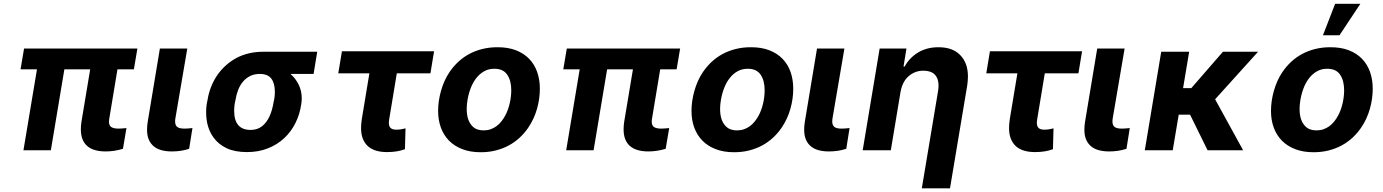

<svg xmlns="http://www.w3.org/2000/svg" viewBox="-20 -806 7420 1030"><path d="M547.2 6.4Q413.7 6.4 413.7 -112.6Q413.7 -130.7 416.9 -152.7L463.8 -433.9H325.3L252.8 0H105.8L178.3 -433.9H90.2L109 -545.5H717L698.2 -433.9H610.1L566.4 -170.8Q565.7 -165.8 565.2 -161.8Q564.6 -157.7 564.6 -153.8Q564.6 -132.1 577.6 -124.1Q590.6 -116.1 615.1 -116.1Q623.9 -116.1 634.8 -116.8Q645.6 -117.5 658.4 -119L639.6 -7.8Q593.4 6.4 547.2 6.4Z M902 6.4Q871.8 6.4 847.3 0Q822.8 -6.4 805.4 -20.6Q788 -34.8 778.4 -56.8Q768.8 -78.8 768.8 -110.4Q768.8 -120.4 769.7 -130.9Q770.6 -141.3 772.4 -152.7L837.7 -545.5H984.7L920.8 -170.8Q920.1 -166.2 919.7 -162.1Q919.4 -158 919.4 -154.5Q919.4 -143.1 922.8 -135.7Q926.1 -128.2 932.5 -123.9Q938.9 -119.7 948.2 -117.9Q957.4 -116.1 969.1 -116.1Q987.2 -116.1 1005 -118.3L1012.4 -119L994.7 -7.8Q952.4 6.4 902 6.4Z M1305 9.9Q1241.1 9.9 1197.1 -10.3Q1153.1 -30.5 1126.4 -67.1Q1085.9 -121.4 1085.9 -203.1Q1085.9 -240.4 1093.4 -269.9Q1099.1 -305.4 1111.7 -338.2Q1124.3 -371.1 1143.5 -399.7Q1162.6 -428.3 1188.7 -452.4Q1214.8 -476.6 1247.9 -494.7Q1311.1 -528.4 1393.1 -528.4H1681.8L1662.3 -409.4H1538.4Q1566.1 -384.9 1582.4 -351.6Q1598.7 -318.2 1598.7 -278.8Q1598.7 -271.7 1598.2 -264Q1597.7 -256.4 1596.2 -248.6Q1588.8 -193.9 1565.3 -146.7Q1541.9 -99.4 1504.4 -64.6Q1467 -29.8 1416.5 -9.9Q1366.1 9.9 1305 9.9ZM1324.6 -109Q1361.2 -109 1386.4 -129.3Q1432.9 -166.2 1447.8 -258.5Q1454.5 -284.4 1454.5 -313.2Q1454.5 -359.4 1435.4 -384.4Q1416.2 -409.4 1373.6 -409.4Q1344.5 -409.4 1322.3 -398.4Q1300.1 -387.4 1283.9 -368.4Q1267.8 -349.4 1257.8 -324Q1247.9 -298.7 1243.3 -269.9Q1236.2 -241.5 1236.2 -211.6Q1236.2 -109 1324.6 -109Z M2055.8 9.9Q2023.8 9.9 1998 2.3Q1972.3 -5.3 1954.4 -21.1Q1936.4 -36.9 1926.7 -61.4Q1916.9 -85.9 1916.9 -119.7Q1916.9 -130.3 1918 -142Q1919 -153.8 1920.8 -166.2L1961.6 -412.6H1794.7L1814.3 -530.9H2308.6L2289.1 -412.6H2108.7L2067.8 -165.5Q2067.1 -160.2 2066.6 -155.4Q2066.1 -150.6 2066.1 -146.7Q2066.1 -127.5 2076 -119Q2085.9 -110.4 2105.1 -110.4Q2111.9 -110.4 2117.7 -110.8Q2123.6 -111.2 2128.6 -111.9Q2135.3 -113.3 2142 -114.5Q2148.8 -115.8 2155.5 -117.5L2152.3 -5.7Q2112.6 9.9 2055.8 9.9Z M2558.6 10.7Q2503.2 10.7 2460.6 -5.7Q2418 -22 2389 -51.3Q2360.1 -80.6 2345.2 -121.3Q2330.3 -161.9 2330.3 -210.9Q2330.3 -263.1 2345.5 -317.8Q2353.3 -345.5 2364.7 -371.1Q2376.1 -396.7 2392 -420.1Q2412.3 -449.9 2438.6 -474.4Q2464.8 -498.9 2497.2 -516.3Q2529.5 -533.7 2567.3 -543.1Q2605.1 -552.6 2648.1 -552.6Q2704.5 -552.9 2747.2 -536.6Q2789.8 -520.2 2818.5 -490.6Q2847.3 -460.9 2861.7 -419.9Q2876.1 -378.9 2876.1 -330.3Q2876.1 -276.6 2861 -222.7Q2845.9 -168.7 2814.6 -122.2Q2794.4 -92.3 2768.1 -67.8Q2741.8 -43.3 2709.7 -25.9Q2677.6 -8.5 2639.7 1.1Q2601.9 10.7 2558.6 10.7ZM2573.9 -106.5Q2594.1 -106.5 2611.3 -112.4Q2628.6 -118.3 2643.1 -128.9Q2657.7 -139.6 2669.7 -154.7Q2681.8 -169.7 2691.4 -187.9Q2699.2 -202.8 2705.1 -219.5Q2710.9 -236.2 2714.8 -253.4Q2718.8 -270.6 2720.7 -288Q2722.7 -305.4 2722.7 -321.7Q2722.7 -374.3 2700.6 -405.9Q2679 -437.1 2632.8 -437.1Q2602.3 -437.5 2577.9 -424Q2553.6 -410.5 2535.5 -387.6Q2517.4 -364.7 2505.5 -334Q2493.6 -303.3 2487.9 -269.2Q2483.7 -244 2483.7 -221.6Q2483.7 -158.4 2515.3 -127.8Q2536.6 -106.5 2573.9 -106.5Z M3458.8 6.4Q3325.3 6.4 3325.3 -112.6Q3325.3 -130.7 3328.5 -152.7L3375.4 -433.9H3236.9L3164.4 0H3017.4L3089.8 -433.9H3001.8L3020.6 -545.5H3628.6L3609.7 -433.9H3521.7L3478 -170.8Q3477.3 -165.8 3476.7 -161.8Q3476.2 -157.7 3476.2 -153.8Q3476.2 -132.1 3489.2 -124.1Q3502.1 -116.1 3526.6 -116.1Q3535.5 -116.1 3546.3 -116.8Q3557.2 -117.5 3570 -119L3551.1 -7.8Q3505 6.4 3458.8 6.4Z M3918 10.7Q3862.6 10.7 3820 -5.7Q3777.3 -22 3748.4 -51.3Q3719.5 -80.6 3704.5 -121.3Q3689.6 -161.9 3689.6 -210.9Q3689.6 -263.1 3704.9 -317.8Q3712.7 -345.5 3724.1 -371.1Q3735.4 -396.7 3751.4 -420.1Q3771.7 -449.9 3797.9 -474.4Q3824.2 -498.9 3856.5 -516.3Q3888.8 -533.7 3926.7 -543.1Q3964.5 -552.6 4007.5 -552.6Q4063.9 -552.9 4106.5 -536.6Q4149.1 -520.2 4177.9 -490.6Q4206.7 -460.9 4221.1 -419.9Q4235.4 -378.9 4235.4 -330.3Q4235.4 -276.6 4220.3 -222.7Q4205.3 -168.7 4174 -122.2Q4153.8 -92.3 4127.5 -67.8Q4101.2 -43.3 4069.1 -25.9Q4036.9 -8.5 3999.1 1.1Q3961.3 10.7 3918 10.7ZM3933.2 -106.5Q3953.5 -106.5 3970.7 -112.4Q3987.9 -118.3 4002.5 -128.9Q4017 -139.6 4029.1 -154.7Q4041.2 -169.7 4050.8 -187.9Q4058.6 -202.8 4064.5 -219.5Q4070.3 -236.2 4074.2 -253.4Q4078.1 -270.6 4080.1 -288Q4082 -305.4 4082 -321.7Q4082 -374.3 4060 -405.9Q4038.4 -437.1 3992.2 -437.1Q3961.6 -437.5 3937.3 -424Q3913 -410.5 3894.9 -387.6Q3876.8 -364.7 3864.9 -334Q3853 -303.3 3847.3 -269.2Q3843 -244 3843 -221.6Q3843 -158.4 3874.6 -127.8Q3896 -106.5 3933.2 -106.5Z M4427.2 6.4Q4397 6.4 4372.5 0Q4348 -6.4 4330.6 -20.6Q4313.2 -34.8 4303.6 -56.8Q4294 -78.8 4294 -110.4Q4294 -120.4 4294.9 -130.9Q4295.8 -141.3 4297.6 -152.7L4362.9 -545.5H4509.9L4446 -170.8Q4445.3 -166.2 4445 -162.1Q4444.6 -158 4444.6 -154.5Q4444.6 -143.1 4448 -135.7Q4451.3 -128.2 4457.7 -123.9Q4464.1 -119.7 4473.4 -117.9Q4482.6 -116.1 4494.3 -116.1Q4512.4 -116.1 4530.2 -118.3L4537.6 -119L4519.9 -7.8Q4477.6 6.4 4427.2 6.4Z M5076.3 204.5H4925.1L5012.8 -320.3Q5014.9 -334.5 5014.9 -347.3Q5014.9 -384.9 4994.7 -405.9Q4974.4 -426.8 4933.6 -426.8Q4889.6 -426.8 4856.2 -398.8Q4822.4 -371.1 4811.4 -315.3L4758.9 0H4608L4698.9 -545.5H4842.7L4827.1 -449.2H4833.1Q4858.7 -496.1 4904.8 -524.1Q4951.3 -552.6 5014.6 -552.6Q5091.3 -552.6 5131.7 -509.9Q5172.6 -468 5172.6 -395.2Q5172.6 -383.9 5171.5 -372Q5170.5 -360.1 5168.7 -347.3Z M5532 9.9Q5500 9.9 5474.3 2.3Q5448.5 -5.3 5430.6 -21.1Q5412.6 -36.9 5402.9 -61.4Q5393.1 -85.9 5393.1 -119.7Q5393.1 -130.3 5394.2 -142Q5395.2 -153.8 5397 -166.2L5437.9 -412.6H5271L5290.5 -530.9H5784.8L5765.3 -412.6H5584.9L5544 -165.5Q5543.3 -160.2 5542.8 -155.4Q5542.3 -150.6 5542.3 -146.7Q5542.3 -127.5 5552.2 -119Q5562.1 -110.4 5581.3 -110.4Q5588.1 -110.4 5593.9 -110.8Q5599.8 -111.2 5604.8 -111.9Q5611.5 -113.3 5618.3 -114.5Q5625 -115.8 5631.7 -117.5L5628.6 -5.7Q5588.8 9.9 5532 9.9Z M5930.4 6.4Q5900.2 6.4 5875.7 0Q5851.2 -6.4 5833.8 -20.6Q5816.4 -34.8 5806.8 -56.8Q5797.2 -78.8 5797.2 -110.4Q5797.2 -120.4 5798.1 -130.9Q5799 -141.3 5800.8 -152.7L5866.1 -545.5H6013.1L5949.2 -170.8Q5948.5 -166.2 5948.2 -162.1Q5947.8 -158 5947.8 -154.5Q5947.8 -143.1 5951.2 -135.7Q5954.5 -128.2 5960.9 -123.9Q5967.3 -119.7 5976.6 -117.9Q5985.8 -116.1 5997.5 -116.1Q6015.6 -116.1 6033.4 -118.3L6040.8 -119L6023.1 -7.8Q5980.8 6.4 5930.4 6.4Z M6648.8 0H6458.1L6364.3 -190.7H6303.3L6271.3 0H6121.4L6209.5 -528.4H6359.4L6326.7 -333.1H6370.7L6540.5 -528.4H6729L6498.6 -273.4Z M7165.8 -616.8H7077.1L7142.4 -785.5H7277.7ZM7026.6 10.7Q6971.2 10.7 6928.6 -5.7Q6886 -22 6857.1 -51.3Q6828.1 -80.6 6813.2 -121.3Q6798.3 -161.9 6798.3 -210.9Q6798.3 -263.1 6813.6 -317.8Q6821.4 -345.5 6832.7 -371.1Q6844.1 -396.7 6860.1 -420.1Q6880.3 -449.9 6906.6 -474.4Q6932.9 -498.9 6965.2 -516.3Q6997.5 -533.7 7035.3 -543.1Q7073.2 -552.6 7116.1 -552.6Q7172.6 -552.9 7215.2 -536.6Q7257.8 -520.2 7286.6 -490.6Q7315.3 -460.9 7329.7 -419.9Q7344.1 -378.9 7344.1 -330.3Q7344.1 -276.6 7329 -222.7Q7313.9 -168.7 7282.7 -122.2Q7262.4 -92.3 7236.2 -67.8Q7209.9 -43.3 7177.7 -25.9Q7145.6 -8.5 7107.8 1.1Q7070 10.7 7026.6 10.7ZM7041.9 -106.5Q7062.1 -106.5 7079.4 -112.4Q7096.6 -118.3 7111.2 -128.9Q7125.7 -139.6 7137.8 -154.7Q7149.9 -169.7 7159.4 -187.9Q7167.3 -202.8 7173.1 -219.5Q7179 -236.2 7182.9 -253.4Q7186.8 -270.6 7188.7 -288Q7190.7 -305.4 7190.7 -321.7Q7190.7 -374.3 7168.7 -405.9Q7147 -437.1 7100.9 -437.1Q7070.3 -437.5 7046 -424Q7021.7 -410.5 7003.6 -387.6Q6985.4 -364.7 6973.5 -334Q6961.6 -303.3 6956 -269.2Q6951.7 -244 6951.7 -221.6Q6951.7 -158.4 6983.3 -127.8Q7004.6 -106.5 7041.9 -106.5Z"/></svg>

Font: Linik Sans
Style: Bold Italic
Weight: 700
Italic angle: 9°
Designer: Fonts by Rasmus Andersson / Changes by Cristiano Sobral with parts from Marc Monis
Foundry: rsms
Version: Version 3.020; ttfautohint (v1.6)